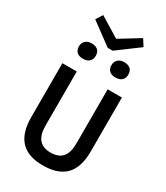

<svg xmlns="http://www.w3.org/2000/svg" viewBox="-259 -1186 1133 1308"><g transform="rotate(30 307.0 -531.5)"><path d="M307 -87Q369 -87 399 -122Q429 -157 429 -229V-655H541V-230Q541 -106 482.5 -45.5Q424 15 304 15Q188 15 130.5 -46Q73 -107 73 -230V-655H186V-229Q186 -158 216 -122.5Q246 -87 307 -87ZM464 -1078 497 -1026 327 -900H288L117 -1026L150 -1078L307 -982ZM245 -811Q245 -783 227.5 -767Q210 -751 178 -751Q147 -751 130 -766.5Q113 -782 113 -811Q113 -839 131 -855.5Q149 -872 179 -872Q211 -872 228 -856.5Q245 -841 245 -811ZM501 -811Q501 -783 483.5 -767Q466 -751 434 -751Q403 -751 386 -766.5Q369 -782 369 -811Q369 -839 387 -855.5Q405 -872 435 -872Q467 -872 484 -856.5Q501 -841 501 -811Z"/></g></svg>

Font: Intel One Mono Medium
Style: Regular
Weight: 500
Monospace: yes
Designer: Fred Shallcrass
Foundry: Frere-Jones Type LLC
Version: Version 1.400;hotconv 1.1.0;makeotfexe 2.6.0;FJTRelease1.4